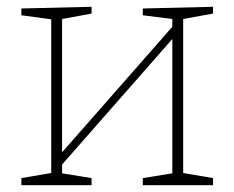

<svg xmlns="http://www.w3.org/2000/svg" viewBox="-20 -546 691 566"><path d="M608 -526V-506L520 -490V-36L608 -21V0H401V-21L488 -35V-431L163 -61V-35L250 -21V0H43V-21L131 -36V-489L43 -501V-521L250 -526V-506L163 -490V-97L488 -467V-490L401 -501V-521Z"/></svg>

Font: Bitter Pro ExtraLight
Style: Regular
Weight: 275
Designer: Sol Matas, and Bitter project Authors
Foundry: Sol Matas
Version: Version 1.010